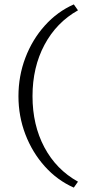

<svg xmlns="http://www.w3.org/2000/svg" viewBox="-20 -731 422 874"><path d="M64 -293Q64 -385 95.5 -468Q127 -551 184 -614.5Q241 -678 316 -711L335 -684Q237 -629 182.5 -527Q128 -425 128 -293Q128 -162 182 -60.5Q236 41 335 96L316 123Q241 90 184 26.5Q127 -37 95.5 -119.5Q64 -202 64 -293Z"/></svg>

Font: Isabella Sans
Style: Regular
Weight: 400
Designer: Original fonts by Christian Thalmann (Catharsis Fonts), Modifications by Cristiano Sobral
Version: Version 0.002;July 12, 2020;FontCreator 13.0.0.2655 64-bit; 